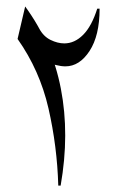

<svg xmlns="http://www.w3.org/2000/svg" viewBox="-20 -561 361 592"><path d="M287.1 -534.2Q287.1 -451.2 256.1 -403.8Q225.1 -356.4 181.6 -356.4Q168.5 -356.4 152.1 -360.6Q135.7 -364.7 122.6 -373.5L100.6 -473.6Q113.8 -448.7 135.7 -438Q157.7 -427.2 178.2 -427.2Q210 -427.2 236.3 -453.6Q262.7 -480 279.8 -534.2ZM34.2 -440.9 57.6 -541Q140.6 -427.7 167.7 -287.4Q194.8 -147 167 11.2H159.7Q156.2 -109.9 129.4 -227.1Q102.5 -344.2 34.2 -440.9Z"/></svg>

Font: Lateef Light
Style: Regular
Weight: 300
Designer: SIL International
Foundry: SIL International
Version: Version 4.200